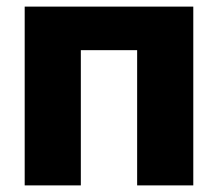

<svg xmlns="http://www.w3.org/2000/svg" viewBox="-20 -561 660 581"><path d="M564.9 -541V0H395V-409.2H224.6V0H54.7V-541Z"/></svg>

Font: Inter 17pt ExtraBold
Style: Regular
Weight: 800
Version: Version 4.001;git-66647c0bb